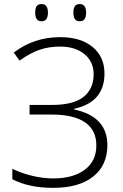

<svg xmlns="http://www.w3.org/2000/svg" viewBox="-20 -905 599 935"><path d="M40 -32.2V-83Q86.4 -60.5 139.2 -48.3Q191.9 -36.1 238.8 -36.1Q336.4 -36.1 392.8 -78.4Q449.2 -120.6 449.2 -196.8Q449.2 -271 394.3 -309.1Q339.4 -347.2 230 -347.2H124V-394H233.9Q337.4 -394 386.7 -433.1Q436 -472.2 436 -543.9Q436 -605 390.9 -641.6Q345.7 -678.2 272.9 -678.2Q218.8 -678.2 173.3 -662.8Q127.9 -647.5 75.2 -609.9L46.9 -648.9Q145.5 -724.1 272.9 -724.1Q373 -724.1 430.9 -676.3Q488.8 -628.4 488.8 -546.9Q488.8 -407.2 340.8 -375V-372.1Q502.9 -337.4 502.9 -198.2Q502.9 -100.1 433.8 -45.2Q364.7 9.8 238.8 9.8Q120.6 9.8 40 -32.2ZM151.4 -843.3Q151.4 -865.7 158.9 -875.5Q166.5 -885.3 182.1 -885.3Q213.4 -885.3 213.4 -843.3Q213.4 -801.3 182.1 -801.3Q151.4 -801.3 151.4 -843.3ZM337.4 -843.3Q337.4 -865.7 345 -875.5Q352.5 -885.3 368.2 -885.3Q399.4 -885.3 399.4 -843.3Q399.4 -801.3 368.2 -801.3Q337.4 -801.3 337.4 -843.3Z"/></svg>

Font: Open Sans Light
Style: Regular
Weight: 300
Foundry: Ascender Corporation
Version: Version 1.10